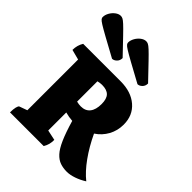

<svg xmlns="http://www.w3.org/2000/svg" viewBox="-261 -1077 1228 1228"><g transform="rotate(45 353.0 -463.0)"><path d="M38 0Q38 -29 42.5 -47.5Q47 -66 54 -69L107 -88V-547L38 -565Q38 -607 59 -641H398Q493 -641 550.5 -591.5Q608 -542 608 -459Q608 -404 583 -358.5Q558 -313 514 -284Q552 -203 599 -137.5Q646 -72 695 -33Q662 -12 627 0Q592 12 563 12Q530 12 502.5 2.5Q475 -7 451 -33Q427 -59 404.5 -110Q382 -161 358 -243Q326 -245 293 -254V-91L363 -76Q363 -54 358.5 -36.5Q354 -19 343 0ZM330 -541Q315 -541 293 -536V-352Q314 -347 331 -347Q372 -347 393.5 -374Q415 -401 415 -452Q415 -499 394.5 -520Q374 -541 330 -541ZM487 -704Q503 -704 517.5 -718Q532 -732 532 -755Q469 -821 433.5 -858Q398 -895 379.5 -912Q361 -929 351.5 -933.5Q342 -938 333 -938Q315 -938 297 -924.5Q279 -911 267.5 -890.5Q256 -870 256 -850Q256 -843 261.5 -835.5Q267 -828 288.5 -814.5Q310 -801 357 -775Q404 -749 487 -704ZM257 -704Q273 -704 287.5 -718Q302 -732 302 -755Q239 -821 203.5 -858Q168 -895 149.5 -912Q131 -929 121.5 -933.5Q112 -938 103 -938Q85 -938 67 -924.5Q49 -911 37.5 -890.5Q26 -870 26 -850Q26 -843 31.5 -835.5Q37 -828 58.5 -814.5Q80 -801 127 -775Q174 -749 257 -704Z"/></g></svg>

Font: Petrona Black
Style: Regular
Weight: 900
Designer: Ringo R. Seeber
Foundry: Ringo R. Seeber
Version: Version 2.001; ttfautohint (v1.8.3)